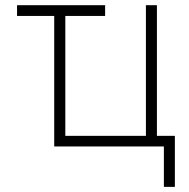

<svg xmlns="http://www.w3.org/2000/svg" viewBox="-20 -566 729 742"><path d="M386.2 -545.9V-504.4H232.4V-41H543.9V-545.9H586.4V-41H655.8V156.2H613.3V0H189.5V-504.4H45.9V-545.9Z"/></svg>

Font: Inter Extra Light
Style: Regular
Weight: 200
Designer: Rasmus Andersson
Foundry: rsms
Version: Version 4.000;git-3c8e0fc